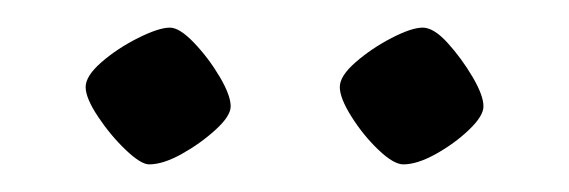

<svg xmlns="http://www.w3.org/2000/svg" viewBox="-20 -718 412 139"><path d="M272 -599Q265 -599 254 -609.5Q243 -620 234.5 -633.5Q226 -647 226 -655Q226 -663 237.5 -673Q249 -683 263.5 -690.5Q278 -698 286 -698Q294 -698 304 -687Q314 -676 322 -662.5Q330 -649 330 -641Q330 -634 319.5 -624Q309 -614 295.5 -606.5Q282 -599 272 -599ZM88 -599Q82 -599 71 -609.5Q60 -620 51 -633.5Q42 -647 42 -655Q42 -663 53.5 -673Q65 -683 80 -690.5Q95 -698 103 -698Q110 -698 120.5 -687Q131 -676 139 -662.5Q147 -649 147 -641Q147 -634 136 -624Q125 -614 111.5 -606.5Q98 -599 88 -599Z"/></svg>

Font: Texturina Thin
Style: Regular
Weight: 100
Designer: Guillermo Torres Carreño
Foundry: Omnibus-Type
Version: Version 1.002; ttfautohint (v1.8.3)